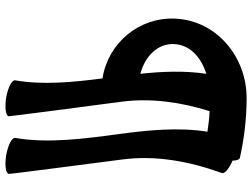

<svg xmlns="http://www.w3.org/2000/svg" viewBox="-131 -777 932 710"><g transform="rotate(90 335.0 -422.0)"><path d="M623 12C624 6 588 -266 570 -406C553 -532 577 -658 620 -777C623 -787 604 -803 574 -816C574 -831 570 -841 564 -843C492 -859 418 -868 343 -868C189 -868 56 -756 49 -605C42 -470 140 -355 270 -335C284 -226 295 -114 277 -12C275 0 303 14 339 21C376 27 408 23 410 12C410 6 375 -266 356 -406C342 -516 358 -626 391 -731C417 -730 442 -727 467 -723C450 -616 461 -504 476 -394C493 -267 511 -133 490 -12C488 0 516 14 553 21C589 27 621 23 623 12ZM143 -600C146 -660 193 -700 253 -719C241 -639 244 -557 253 -475C189 -492 140 -538 143 -600Z"/></g></svg>

Font: Nupuram Expanded Bold
Style: Regular
Weight: 700
Width: 7
Designer: Santhosh Thottingal (santhosh.thottingal@gmail.com)
Foundry: SMC
Version: Version 1.000